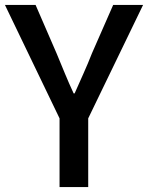

<svg xmlns="http://www.w3.org/2000/svg" viewBox="-23 -757 599 777"><path d="M218 0V-278L-3 -737H121L206 -541Q223 -500 239.5 -460Q256 -420 275 -379H279Q297 -420 315 -460Q333 -500 349 -541L435 -737H556L334 -278V0Z"/></svg>

Font: Source Han Sans SC Medium
Style: Regular
Weight: 500
Designer: Ryoko NISHIZUKA 西塚涼子 (kana, bopomofo & ideographs); Paul D. Hunt (Latin, Greek & Cyrillic); Sandoll Communications 산돌커뮤니
Foundry: Adobe
Version: Version 2.004;hotconv 1.0.118;makeotfexe 2.5.65603